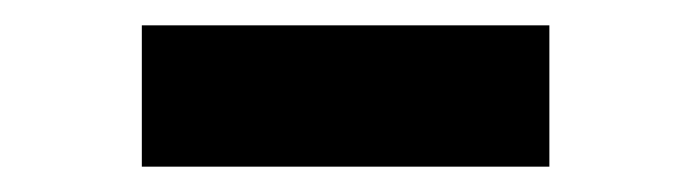

<svg xmlns="http://www.w3.org/2000/svg" viewBox="-20 -720 540 150"><path d="M90.8 -700.2H409.2V-589.8H90.8Z"/></svg>

Font: D-DIN Exp
Style: DINExp-Bold
Weight: 700
Width: 7
Designer: Charles Nix
Foundry: Datto Inc.
Version: Version 1.00